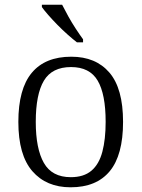

<svg xmlns="http://www.w3.org/2000/svg" viewBox="-20 -786 602 816"><path d="M280 10Q177 10 117.5 -58.5Q58 -127 58 -268Q58 -408 115 -476.5Q172 -545 283 -545Q387 -545 445 -477.5Q503 -410 503 -268Q503 -127 446.5 -58.5Q390 10 280 10ZM281 -33Q336 -33 368.5 -60.5Q401 -88 415 -141Q429 -194 429 -268Q429 -386 395 -443.5Q361 -501 282 -501Q201 -501 166.5 -443Q132 -385 132 -268Q132 -154 166.5 -93.5Q201 -33 281 -33ZM307 -606Q289 -620 267 -639.5Q245 -659 223.5 -681Q202 -703 184.5 -723Q167 -743 158 -756V-766H244Q255 -744 270 -717Q285 -690 302 -664Q319 -638 333 -619V-606Z"/></svg>

Font: Noto Serif Tibetan Light
Style: Regular
Weight: 300
Version: Version 2.103